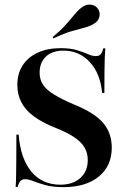

<svg xmlns="http://www.w3.org/2000/svg" viewBox="-20 -788 536 820"><path d="M250.8 11.3Q204.8 11.3 173.4 2.4Q141.9 -6.5 122.2 -14.5Q102.4 -22.6 86.3 -22.6Q74.2 -22.6 66.9 -14.5Q59.7 -6.5 55.6 10.5H46.8Q48.4 -9.7 48.8 -36.7Q49.2 -63.7 49.6 -105.6Q50 -147.6 50 -212.9H59.7Q67.7 -110.5 114.1 -54.8Q160.5 0.8 237.9 0.8Q291.1 0.8 323 -27.8Q354.8 -56.5 354.8 -104.8Q354.8 -135.5 340.3 -159.3Q325.8 -183.1 295.2 -203.2Q264.5 -223.4 215.3 -242.7Q158.9 -265.3 123.4 -291.9Q87.9 -318.5 71 -351.6Q54 -384.7 54 -425Q54 -473.4 76.6 -508.5Q99.2 -543.5 140.7 -562.9Q182.3 -582.3 238.7 -582.3Q281.5 -582.3 308.9 -573.8Q336.3 -565.3 355.2 -556.9Q374.2 -548.4 389.5 -548.4Q402.4 -548.4 409.7 -556Q416.9 -563.7 421 -581.5H429.8Q428.2 -562.9 427.4 -540.7Q426.6 -518.5 426.2 -483.5Q425.8 -448.4 425.8 -391.1H416.1Q408.9 -473.4 363.7 -522.6Q318.5 -571.8 250.8 -571.8Q203.2 -571.8 176.2 -546.4Q149.2 -521 149.2 -477.4Q149.2 -449.2 163.3 -427Q177.4 -404.8 210.1 -384.7Q242.7 -364.5 297.6 -341.1Q384.7 -305.6 421 -262.5Q457.3 -219.4 457.3 -157.3Q457.3 -79 402 -33.9Q346.8 11.3 250.8 11.3ZM208.1 -624.2 204.8 -629.8Q235.5 -654.8 254 -675Q272.6 -695.2 285.1 -710.5Q297.6 -725.8 308.5 -737.9Q319.4 -750 333.9 -759.7Q351.6 -771 371 -767.7Q390.3 -764.5 400 -747.6Q408.9 -732.3 404 -714.5Q399.2 -696.8 380.6 -686.3Q362.1 -675 340.7 -669.8Q319.4 -664.5 288.3 -655.6Q257.3 -646.8 208.1 -624.2Z"/></svg>

Font: Playfair 144pt
Style: Bold
Weight: 700
Version: Version 2.001;gftools[0.9.30]